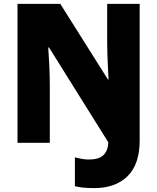

<svg xmlns="http://www.w3.org/2000/svg" viewBox="-20 -734 809 987"><path d="M464 233Q433 233 408.5 230.5Q384 228 365 223V75Q381 79 399 82.5Q417 86 438 86Q488 86 511.5 63.5Q535 41 537 -2L232 -490H228Q231 -450 233.5 -395.5Q236 -341 236 -295V0H70V-714H290L535 -325H538Q537 -350 535 -384.5Q533 -419 532 -454.5Q531 -490 531 -519V-714H698V-12Q698 110 636 171.5Q574 233 464 233Z"/></svg>

Font: Noto Sans Myanmar SemiCondensed Black
Style: Regular
Weight: 900
Width: 4
Designer: Monotype Design Team
Foundry: Monotype Imaging Inc.
Version: Version 2.107; ttfautohint (v1.8.4.7-5d5b)